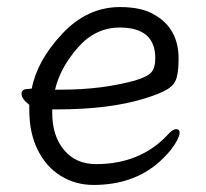

<svg xmlns="http://www.w3.org/2000/svg" viewBox="-20 -506 584 544"><path d="M245 18Q194 18 152.5 -7.5Q111 -33 87 -81Q63 -129 63 -195V-209Q41 -226 41 -240Q41 -254 60 -254L70 -255Q85 -334 156 -410Q227 -486 320 -486Q382 -486 418 -464Q486 -425 486 -340Q486 -306 480.5 -286Q475 -266 455 -253.5Q435 -241 390 -227Q290 -196 141 -196H128V-186Q128 -121 161.5 -81Q195 -41 252 -41Q378 -41 456 -125Q469 -140 479 -140Q489 -140 489 -129.5Q489 -119 474.5 -96Q460 -73 430 -46Q357 18 245 18ZM136 -252H156Q268 -252 363 -278Q399 -289 409.5 -302Q420 -315 420 -341Q420 -428 319 -428Q250 -428 200 -370.5Q150 -313 136 -252Z"/></svg>

Font: LXGW WenKai TC
Style: Regular
Weight: 400
Designer: LXGW / Fontworks Inc.
Foundry: LXGW / Fontworks Inc.
Version: Version 1.330